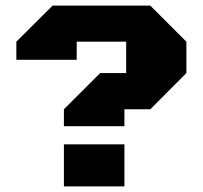

<svg xmlns="http://www.w3.org/2000/svg" viewBox="-20 -668 727 688"><path d="M209 -215.8V-276.4L338.9 -406.2H432.1V-518.6H254.9V-453.6H38.6V-518.6L168.5 -647.9H518.6L647.9 -518.6V-406.2L518.6 -276.4H425.8V-215.8ZM209 0V-150.9H425.8V0Z"/></svg>

Font: Black Ops One
Style: Regular
Weight: 400
Designer: James Grieshaber, Eben Sorkin
Foundry: Sorkin Type Co.
Version: Version 1.004; ttfautohint (v1.8.4.7-5d5b)